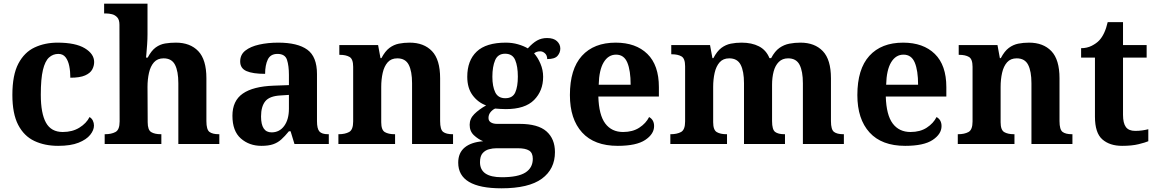

<svg xmlns="http://www.w3.org/2000/svg" viewBox="-20 -780 6260 1040"><path d="M295 10Q222 10 166 -16.5Q110 -43 78.5 -103.5Q47 -164 47 -266Q47 -374 79.5 -435.5Q112 -497 167.5 -523Q223 -549 292 -549Q389 -549 439.5 -518.5Q490 -488 490 -444Q490 -423 479.5 -403.5Q469 -384 441 -371.5Q413 -359 361 -359Q361 -394 355 -423Q349 -452 335 -470Q321 -488 296 -488Q267 -488 245.5 -468.5Q224 -449 212.5 -401Q201 -353 201 -267Q201 -166 229 -115.5Q257 -65 320 -65Q372 -65 410 -88.5Q448 -112 465 -146Q477 -139 483 -126.5Q489 -114 489 -100Q489 -75 468.5 -49.5Q448 -24 405.5 -7Q363 10 295 10Z M547 0V-53H549Q583 -53 605.5 -65Q628 -77 628 -122L627 -646Q627 -673 615 -686Q603 -699 586.5 -703Q570 -707 556 -707H544V-760H779V-595Q779 -569 777 -539.5Q775 -510 773 -489Q771 -468 771 -468H780Q800 -506 823.5 -523Q847 -540 874.5 -544.5Q902 -549 933 -549Q1010 -549 1054 -503Q1098 -457 1098 -356V-124Q1098 -78 1114.5 -65.5Q1131 -53 1165 -53H1168V0H946V-329Q946 -394 928 -429Q910 -464 866 -464Q833 -464 814 -442.5Q795 -421 787 -385.5Q779 -350 779 -309L780 -118Q780 -76 799 -64.5Q818 -53 851 -53H854V0Z M1396 10Q1330 10 1284.5 -30Q1239 -70 1239 -153Q1239 -234 1295 -273Q1351 -312 1463 -316L1545 -319V-374Q1545 -424 1534.5 -456Q1524 -488 1483 -488Q1445 -488 1430.5 -457.5Q1416 -427 1416 -380Q1349 -380 1315 -395Q1281 -410 1281 -447Q1281 -484 1309 -506Q1337 -528 1384 -538.5Q1431 -549 1487 -549Q1592 -549 1644.5 -511Q1697 -473 1697 -379V-124Q1697 -83 1710 -68Q1723 -53 1757 -53H1761V0H1575L1554 -69H1545Q1523 -42 1503.5 -24.5Q1484 -7 1459 1.5Q1434 10 1396 10ZM1451 -63Q1494 -63 1519.5 -98Q1545 -133 1545 -191V-266L1500 -263Q1440 -260 1417 -231.5Q1394 -203 1394 -149Q1394 -63 1451 -63Z M1813 0V-53H1815Q1849 -53 1871 -65Q1893 -77 1893 -122V-418Q1893 -460 1873.5 -471.5Q1854 -483 1821 -483H1818V-536H2028L2041 -465H2046Q2066 -503 2089.5 -520.5Q2113 -538 2140.5 -543.5Q2168 -549 2199 -549Q2276 -549 2320 -503Q2364 -457 2364 -356V-124Q2364 -78 2380.5 -65.5Q2397 -53 2431 -53H2434V0H2212V-329Q2212 -394 2194 -429Q2176 -464 2132 -464Q2099 -464 2080 -442.5Q2061 -421 2053 -385.5Q2045 -350 2045 -309V-118Q2045 -76 2064.5 -64.5Q2084 -53 2117 -53H2120V0Z M2696 240Q2462 240 2462 101Q2462 48 2497 19Q2532 -10 2597 -15Q2570 -26 2547 -47.5Q2524 -69 2524 -104Q2524 -137 2549 -162Q2574 -187 2613 -209Q2569 -225 2540 -264Q2511 -303 2511 -364Q2511 -452 2562 -500.5Q2613 -549 2720 -549Q2755 -549 2786 -540Q2817 -531 2839 -518Q2865 -547 2889 -560.5Q2913 -574 2943 -574Q2979 -574 2997 -557Q3015 -540 3015 -517Q3015 -495 3000 -477.5Q2985 -460 2944 -460Q2944 -480 2932 -491Q2920 -502 2906 -502Q2886 -502 2873 -491Q2893 -469 2907.5 -435Q2922 -401 2922 -364Q2922 -288 2873 -238.5Q2824 -189 2720 -189Q2709 -189 2690 -190Q2671 -191 2662 -192Q2648 -186 2637 -172.5Q2626 -159 2626 -141Q2626 -125 2639 -117Q2652 -109 2673 -109H2794Q2894 -109 2940 -68.5Q2986 -28 2986 44Q2986 136 2915 188Q2844 240 2696 240ZM2717 -248Q2757 -248 2771 -279.5Q2785 -311 2785 -365Q2785 -421 2770.5 -455Q2756 -489 2716 -489Q2677 -489 2662 -454Q2647 -419 2647 -364Q2647 -312 2662.5 -280Q2678 -248 2717 -248ZM2698 180Q2786 180 2826 154.5Q2866 129 2866 80Q2866 48 2846 35.5Q2826 23 2785 23H2669Q2649 23 2628.5 28.5Q2608 34 2594 50Q2580 66 2580 99Q2580 180 2698 180Z M3326 10Q3199 10 3133 -62.5Q3067 -135 3067 -265Q3067 -406 3132 -477.5Q3197 -549 3315 -549Q3424 -549 3486.5 -488Q3549 -427 3549 -308V-257H3221Q3224 -157 3258.5 -111Q3293 -65 3355 -65Q3407 -65 3443 -88.5Q3479 -112 3496 -146Q3523 -131 3523 -97Q3523 -54 3475 -22Q3427 10 3326 10ZM3396 -321Q3396 -398 3378 -441Q3360 -484 3317 -484Q3275 -484 3250 -442.5Q3225 -401 3223 -321Z M3611 0V-53H3613Q3647 -53 3669 -65Q3691 -77 3691 -122V-421Q3691 -463 3671.5 -474.5Q3652 -486 3619 -486H3616V-536H3826L3839 -465H3844Q3864 -503 3887.5 -520.5Q3911 -538 3938.5 -543.5Q3966 -549 3997 -549Q4052 -549 4091 -529Q4130 -509 4148 -465H4157Q4177 -503 4202 -520.5Q4227 -538 4256 -543.5Q4285 -549 4316 -549Q4393 -549 4437 -503Q4481 -457 4481 -356V-124Q4481 -78 4497.5 -65.5Q4514 -53 4548 -53H4551V0H4329V-329Q4329 -394 4311 -429Q4293 -464 4249 -464Q4218 -464 4198.5 -444.5Q4179 -425 4170.5 -392.5Q4162 -360 4162 -321V-124Q4162 -78 4178.5 -65.5Q4195 -53 4229 -53H4232V0H4010V-329Q4010 -394 3992 -429Q3974 -464 3930 -464Q3897 -464 3878 -442.5Q3859 -421 3851 -385.5Q3843 -350 3843 -309V-118Q3843 -76 3862.5 -64.5Q3882 -53 3915 -53H3918V0Z M4883 10Q4756 10 4690 -62.5Q4624 -135 4624 -265Q4624 -406 4689 -477.5Q4754 -549 4872 -549Q4981 -549 5043.5 -488Q5106 -427 5106 -308V-257H4778Q4781 -157 4815.5 -111Q4850 -65 4912 -65Q4964 -65 5000 -88.5Q5036 -112 5053 -146Q5080 -131 5080 -97Q5080 -54 5032 -22Q4984 10 4883 10ZM4953 -321Q4953 -398 4935 -441Q4917 -484 4874 -484Q4832 -484 4807 -442.5Q4782 -401 4780 -321Z M5168 0V-53H5170Q5204 -53 5226 -65Q5248 -77 5248 -122V-418Q5248 -460 5228.5 -471.5Q5209 -483 5176 -483H5173V-536H5383L5396 -465H5401Q5421 -503 5444.5 -520.5Q5468 -538 5495.5 -543.5Q5523 -549 5554 -549Q5631 -549 5675 -503Q5719 -457 5719 -356V-124Q5719 -78 5735.5 -65.5Q5752 -53 5786 -53H5789V0H5567V-329Q5567 -394 5549 -429Q5531 -464 5487 -464Q5454 -464 5435 -442.5Q5416 -421 5408 -385.5Q5400 -350 5400 -309V-118Q5400 -76 5419.5 -64.5Q5439 -53 5472 -53H5475V0Z M6058 10Q5991 10 5951 -25Q5911 -60 5911 -148V-468H5836V-519Q5868 -519 5893.5 -532Q5919 -545 5934 -561Q5965 -594 5980 -660H6063V-536H6191V-468H6063V-158Q6063 -113 6078.5 -92Q6094 -71 6129 -71Q6149 -71 6166.5 -73.5Q6184 -76 6200 -80V-15Q6184 -8 6147.5 1Q6111 10 6058 10Z"/></svg>

Font: Noto Serif Tamil
Style: Bold Italic
Weight: 700
Italic angle: -12°
Designer: Indian Type Foundry, Tom Grace, and the Monotype Design Team
Foundry: Monotype Imaging Inc.
Version: Version 2.003; ttfautohint (v1.8.4.7-5d5b)